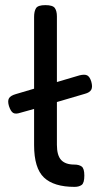

<svg xmlns="http://www.w3.org/2000/svg" viewBox="-20 -719 392 749"><path d="M271 10Q190 10 151.5 -26.5Q113 -63 113 -153V-294L59 -279Q41 -273 31.5 -278.5Q22 -284 15 -305Q9 -325 15 -335.5Q21 -346 42 -352L113 -373V-653Q113 -675 120.5 -687Q128 -699 157 -699Q186 -699 194 -687.5Q202 -676 202 -655V-399L290 -425Q310 -430 320 -425Q330 -420 336 -401Q342 -380 336 -369Q330 -358 311 -353L202 -321V-154Q202 -113 218.5 -95Q235 -77 270 -77Q288 -77 298.5 -69.5Q309 -62 309 -34Q309 -5 298.5 2.5Q288 10 271 10Z"/></svg>

Font: Fredoka
Style: Regular
Weight: 400
Designer: Ben Nathan
Foundry: Milena B. Brandão, Ben Nathan
Version: Version 2.001